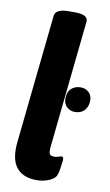

<svg xmlns="http://www.w3.org/2000/svg" viewBox="-87 -799 488 851"><g transform="rotate(10 157.0 -373.0)"><path d="M141 8Q79 8 49.5 -29Q20 -66 28 -144L89 -722Q92 -754 152 -754H180Q240 -754 237 -722L176 -142Q175 -125 179 -116.5Q183 -108 201 -108Q211 -108 219.5 -111.5Q228 -115 232 -115Q238 -115 240 -108.5Q242 -102 239 -84Q237 -70 235 -56.5Q233 -43 229 -32Q223 -14 196.5 -3Q170 8 141 8ZM255 -319Q234 -319 219 -333Q204 -347 204 -370Q204 -400 220.5 -415.5Q237 -431 263 -431Q284 -431 299 -417.5Q314 -404 314 -381Q314 -354 298.5 -336.5Q283 -319 255 -319Z"/></g></svg>

Font: Asap Condensed
Style: Bold Italic
Weight: 700
Width: 3
Italic angle: -6°
Designer: Pablo Cosgaya
Foundry: Omnibus-Type
Version: Version 3.001; ttfautohint (v1.8.4.7-5d5b)